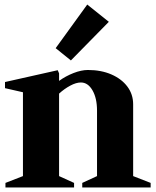

<svg xmlns="http://www.w3.org/2000/svg" viewBox="-20 -825 685 845"><path d="M4 0V-20L81 -50V-419L2 -437V-464L234 -516L240 -502V-469Q269 -490 303.5 -503.5Q338 -517 367 -517Q425 -517 470 -497.5Q515 -478 540.5 -444Q566 -410 566 -366V-50L643 -20V0H342V-20L407 -50V-338Q407 -393 387 -427.5Q367 -462 336 -462Q315 -462 289 -448Q263 -434 240 -413V-50L306 -20V0ZM292 -559 225 -613 364 -805 459 -729Z"/></svg>

Font: Wittgenstein Extrabold
Style: Regular
Weight: 800
Designer: Jörg Drees
Foundry: Jörg Drees
Version: Version 1.303; ttfautohint (v1.8.4.7-5d5b)